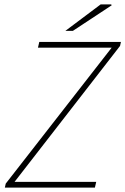

<svg xmlns="http://www.w3.org/2000/svg" viewBox="-20 -850 568 870"><path d="M2 0 6 -18 486 -634H152L158 -660H528L524 -642L46 -26H416L410 0ZM276 -710 436 -830H484L486 -826L310 -710Z"/></svg>

Font: Source Sans 3 VF
Style: Italic
Weight: 200
Italic angle: -11°
Designer: Paul D. Hunt
Foundry: Adobe Systems Incorporated
Version: Version 3.042;hotconv 1.0.118;makeotfexe 2.5.65603